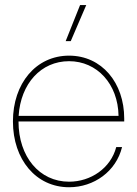

<svg xmlns="http://www.w3.org/2000/svg" viewBox="-20 -748 552 775"><path d="M258.8 7.8C359.4 7.8 448.7 -56.2 472.7 -154.3H449.2C426.8 -68.8 346.2 -14.6 258.8 -14.6C139.2 -14.6 54.7 -115.2 54.7 -257.8H481.4V-269.5C481.4 -413.6 391.1 -523.4 258.8 -523.4C125.5 -523.4 32.2 -411.6 32.2 -257.8C32.2 -104 125.5 7.8 258.8 7.8ZM245.1 -582H265.6L328.1 -727.5H303.2ZM55.2 -280.3C63.5 -410.6 145.5 -501 258.8 -501C371.6 -501 456.5 -409.2 458.5 -280.3Z"/></svg>

Font: Raveo Display Display Thin
Style: Regular
Weight: 100
Designer: Jakub Foglar, Rasmus Andersson (Inter)
Foundry: Jakubfoglar.com
Version: Version 1.100;Glyphs 3.2.3 (3260)